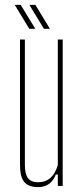

<svg xmlns="http://www.w3.org/2000/svg" viewBox="-20 -762 337 787"><path d="M136 5Q97 5 79.5 -16Q62 -37 62 -86V-600H82V-86Q82 -48 95 -31.5Q108 -15 136 -15Q197 -15 217 -86V-600H237V0H217V-47H209Q189 5 136 5ZM100 -644 41 -741V-742H65L124 -645V-644ZM101 -741V-742H125L184 -645V-644H160Z"/></svg>

Font: Big Shoulders Display Thin
Style: Regular
Weight: 100
Designer: Patric King
Foundry: XO Type Co
Version: Version 1.000; ttfautohint (v1.8.2)